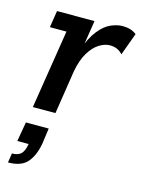

<svg xmlns="http://www.w3.org/2000/svg" viewBox="-102 -469 574 772"><g transform="rotate(15 185.0 -83.5)"><path d="M47 0 99 -328H30L41 -398H197L175 -257L168 -266Q189 -325 213.5 -355.5Q238 -386 264 -397Q290 -408 312 -408Q348 -408 370 -390L336 -297Q325 -309 312 -314.5Q299 -320 283 -320Q261 -320 238 -305.5Q215 -291 196.5 -260.5Q178 -230 169 -181L141 0ZM8 241 14 202Q39 202 51.5 190Q64 178 69 148H22L36 67H131L122 132Q113 183 88 212Q63 241 8 241Z"/></g></svg>

Font: Rokkitt Medium
Style: Italic
Weight: 500
Italic angle: -9°
Designer: Vernon Adams
Foundry: Vernon Adams
Version: Version 3.103